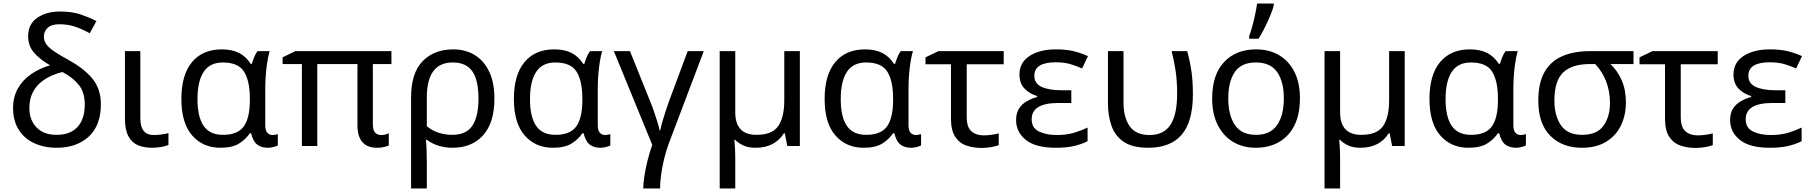

<svg xmlns="http://www.w3.org/2000/svg" viewBox="-20 -825 10237 1085"><path d="M319 -760Q388 -760 437 -743Q486 -726 525 -706L487 -637Q450 -658 408 -673Q366 -688 315 -688Q270 -688 249 -667.5Q228 -647 228 -619Q228 -595 241 -576Q254 -557 283.5 -536.5Q313 -516 362 -489Q453 -440 501.5 -381.5Q550 -323 550 -236Q550 -116 481.5 -53Q413 10 300 10Q229 10 173 -16Q117 -42 85.5 -92.5Q54 -143 54 -214Q54 -278 81.5 -326Q109 -374 156.5 -406.5Q204 -439 263 -456Q207 -488 173 -526.5Q139 -565 139 -620Q139 -689 190.5 -724.5Q242 -760 319 -760ZM333 -418Q302 -411 269.5 -396.5Q237 -382 209 -358.5Q181 -335 163.5 -299.5Q146 -264 146 -213Q146 -147 186.5 -105Q227 -63 300 -63Q377 -63 418 -107.5Q459 -152 459 -235Q459 -303 425.5 -345Q392 -387 333 -418Z M773 -536V-158Q773 -110 791.5 -86Q810 -62 850 -62Q872 -62 895.5 -65.5Q919 -69 932 -73V-6Q918 1 891 5.5Q864 10 838 10Q794 10 759.5 -4.5Q725 -19 705.5 -55.5Q686 -92 686 -157V-536Z M1225 10Q1127 10 1066 -59.5Q1005 -129 1005 -266Q1005 -402 1065 -474Q1125 -546 1233 -546Q1292 -546 1331.5 -525.5Q1371 -505 1397 -464H1403Q1408 -481 1416 -501Q1424 -521 1435 -536H1504Q1497 -514 1491 -478Q1485 -442 1482 -402Q1479 -362 1479 -326V-118Q1479 -87 1491 -74.5Q1503 -62 1520 -62Q1528 -62 1537 -64Q1546 -66 1550 -67V-3Q1543 1 1527 5.5Q1511 10 1494 10Q1457 10 1433.5 -8Q1410 -26 1399 -72H1392Q1369 -38 1331 -14Q1293 10 1225 10ZM1240 -63Q1323 -63 1357.5 -110.5Q1392 -158 1392 -261V-267Q1392 -367 1359.5 -419.5Q1327 -472 1239 -472Q1166 -472 1131 -419Q1096 -366 1096 -265Q1096 -165 1130.5 -114Q1165 -63 1240 -63Z M2133 -62Q2147 -62 2158.5 -65Q2170 -68 2177 -72V-3Q2169 1 2151.5 5.5Q2134 10 2111 10Q2000 10 2000 -118V-463H1773V0H1686V-463H1577V-501L1649 -536H2192V-463H2087V-124Q2087 -89 2100 -75.5Q2113 -62 2133 -62Z M2774 -268Q2774 -132 2710.5 -61Q2647 10 2537 10Q2497 10 2459 -1.5Q2421 -13 2392 -35H2387Q2389 -19 2390.5 17Q2392 53 2392 98V240H2303V-275Q2303 -412 2368 -479Q2433 -546 2542 -546Q2610 -546 2662.5 -514Q2715 -482 2744.5 -420Q2774 -358 2774 -268ZM2538 -472Q2392 -472 2392 -274V-112Q2421 -87 2458.5 -75Q2496 -63 2536 -63Q2615 -63 2649.5 -115Q2684 -167 2684 -268Q2684 -371 2649.5 -421.5Q2615 -472 2538 -472Z M3104 10Q3006 10 2945 -59.5Q2884 -129 2884 -266Q2884 -402 2944 -474Q3004 -546 3112 -546Q3171 -546 3210.5 -525.5Q3250 -505 3276 -464H3282Q3287 -481 3295 -501Q3303 -521 3314 -536H3383Q3376 -514 3370 -478Q3364 -442 3361 -402Q3358 -362 3358 -326V-118Q3358 -87 3370 -74.5Q3382 -62 3399 -62Q3407 -62 3416 -64Q3425 -66 3429 -67V-3Q3422 1 3406 5.5Q3390 10 3373 10Q3336 10 3312.5 -8Q3289 -26 3278 -72H3271Q3248 -38 3210 -14Q3172 10 3104 10ZM3119 -63Q3202 -63 3236.5 -110.5Q3271 -158 3271 -261V-267Q3271 -367 3238.5 -419.5Q3206 -472 3118 -472Q3045 -472 3010 -419Q2975 -366 2975 -265Q2975 -165 3009.5 -114Q3044 -63 3119 -63Z M3957 -536 3759 -13Q3744 27 3733 73Q3722 119 3716 162.5Q3710 206 3710 240H3615Q3615 212 3621.5 170Q3628 128 3639.5 81.5Q3651 35 3666 -6L3449 -536H3540L3653 -255Q3664 -229 3675 -197Q3686 -165 3695 -136Q3704 -107 3707 -89H3711Q3714 -105 3722.5 -135Q3731 -165 3741.5 -197Q3752 -229 3760 -251L3866 -536Z M4500 -536V0H4429L4415 -72H4410Q4385 -32 4345 -11Q4305 10 4249 10Q4210 10 4182 -2.5Q4154 -15 4134 -35H4130Q4132 -17 4133.5 13Q4135 43 4135 84V240H4047V-536H4135V-190Q4135 -63 4255 -63Q4344 -63 4378 -113Q4412 -163 4412 -257V-536Z M4860 10Q4762 10 4701 -59.5Q4640 -129 4640 -266Q4640 -402 4700 -474Q4760 -546 4868 -546Q4927 -546 4966.5 -525.5Q5006 -505 5032 -464H5038Q5043 -481 5051 -501Q5059 -521 5070 -536H5139Q5132 -514 5126 -478Q5120 -442 5117 -402Q5114 -362 5114 -326V-118Q5114 -87 5126 -74.5Q5138 -62 5155 -62Q5163 -62 5172 -64Q5181 -66 5185 -67V-3Q5178 1 5162 5.5Q5146 10 5129 10Q5092 10 5068.5 -8Q5045 -26 5034 -72H5027Q5004 -38 4966 -14Q4928 10 4860 10ZM4875 -63Q4958 -63 4992.5 -110.5Q5027 -158 5027 -261V-267Q5027 -367 4994.5 -419.5Q4962 -472 4874 -472Q4801 -472 4766 -419Q4731 -366 4731 -265Q4731 -165 4765.5 -114Q4800 -63 4875 -63Z M5652 -536V-462H5443V-164Q5443 -106 5469.5 -83Q5496 -60 5539 -60Q5561 -60 5584.5 -63.5Q5608 -67 5624 -71V-5Q5610 1 5582.5 6Q5555 11 5526 11Q5480 11 5441 -2.5Q5402 -16 5378 -52Q5354 -88 5354 -155V-462H5210V-501L5283 -536Z M6034 -315V-243H5961Q5810 -243 5810 -151Q5810 -102 5851 -82Q5892 -62 5952 -62Q6008 -62 6050.5 -75Q6093 -88 6126 -104V-27Q6095 -11 6052 -0.5Q6009 10 5947 10Q5832 10 5777 -34.5Q5722 -79 5722 -146Q5722 -186 5738.5 -211.5Q5755 -237 5782 -252.5Q5809 -268 5841 -277V-282Q5796 -296 5768.5 -325.5Q5741 -355 5741 -404Q5741 -472 5798.5 -509Q5856 -546 5947 -546Q6005 -546 6046.5 -536Q6088 -526 6128 -508L6095 -438Q6062 -453 6027.5 -463Q5993 -473 5946 -473Q5825 -473 5825 -397Q5825 -353 5866.5 -334Q5908 -315 5978 -315Z M6469 10Q6380 10 6330.5 -23.5Q6281 -57 6261 -114.5Q6241 -172 6241 -243V-536H6329V-246Q6329 -161 6364 -111.5Q6399 -62 6476 -62Q6556 -62 6594 -119Q6632 -176 6632 -296Q6632 -366 6624 -421Q6616 -476 6601 -536H6689Q6705 -477 6713 -421.5Q6721 -366 6721 -292Q6721 -137 6657.5 -63.5Q6594 10 6469 10Z M7326 -269Q7326 -136 7258.5 -63Q7191 10 7076 10Q7005 10 6949.5 -22.5Q6894 -55 6862 -117.5Q6830 -180 6830 -269Q6830 -402 6897 -474Q6964 -546 7079 -546Q7152 -546 7207.5 -513.5Q7263 -481 7294.5 -419.5Q7326 -358 7326 -269ZM6921 -269Q6921 -174 6958.5 -118.5Q6996 -63 7078 -63Q7159 -63 7197 -118.5Q7235 -174 7235 -269Q7235 -364 7197 -418Q7159 -472 7077 -472Q6995 -472 6958 -418Q6921 -364 6921 -269ZM7039 -606V-620Q7048 -645 7057 -677.5Q7066 -710 7073 -744Q7080 -778 7084 -805H7178V-794Q7173 -772 7159 -738.5Q7145 -705 7127.5 -669.5Q7110 -634 7092 -606Z M7918 -536V0H7847L7833 -72H7828Q7803 -32 7763 -11Q7723 10 7667 10Q7628 10 7600 -2.5Q7572 -15 7552 -35H7548Q7550 -17 7551.5 13Q7553 43 7553 84V240H7465V-536H7553V-190Q7553 -63 7673 -63Q7762 -63 7796 -113Q7830 -163 7830 -257V-536Z M8278 10Q8180 10 8119 -59.5Q8058 -129 8058 -266Q8058 -402 8118 -474Q8178 -546 8286 -546Q8345 -546 8384.5 -525.5Q8424 -505 8450 -464H8456Q8461 -481 8469 -501Q8477 -521 8488 -536H8557Q8550 -514 8544 -478Q8538 -442 8535 -402Q8532 -362 8532 -326V-118Q8532 -87 8544 -74.5Q8556 -62 8573 -62Q8581 -62 8590 -64Q8599 -66 8603 -67V-3Q8596 1 8580 5.5Q8564 10 8547 10Q8510 10 8486.5 -8Q8463 -26 8452 -72H8445Q8422 -38 8384 -14Q8346 10 8278 10ZM8293 -63Q8376 -63 8410.5 -110.5Q8445 -158 8445 -261V-267Q8445 -367 8412.5 -419.5Q8380 -472 8292 -472Q8219 -472 8184 -419Q8149 -366 8149 -265Q8149 -165 8183.5 -114Q8218 -63 8293 -63Z M9168 -246Q9168 -174 9140 -116Q9112 -58 9056.5 -24Q9001 10 8919 10Q8808 10 8740.5 -58Q8673 -126 8673 -256Q8673 -357 8708.5 -418.5Q8744 -480 8809.5 -508Q8875 -536 8964 -536H9211V-463H9081Q9120 -426 9144 -372Q9168 -318 9168 -246ZM8764 -256Q8764 -171 8801 -117Q8838 -63 8921 -63Q9004 -63 9041 -114Q9078 -165 9078 -244Q9078 -309 9056.5 -364.5Q9035 -420 8995 -463H8964Q8864 -463 8814 -416Q8764 -369 8764 -256Z M9687 -536V-462H9478V-164Q9478 -106 9504.5 -83Q9531 -60 9574 -60Q9596 -60 9619.5 -63.5Q9643 -67 9659 -71V-5Q9645 1 9617.5 6Q9590 11 9561 11Q9515 11 9476 -2.5Q9437 -16 9413 -52Q9389 -88 9389 -155V-462H9245V-501L9318 -536Z M10069 -315V-243H9996Q9845 -243 9845 -151Q9845 -102 9886 -82Q9927 -62 9987 -62Q10043 -62 10085.5 -75Q10128 -88 10161 -104V-27Q10130 -11 10087 -0.5Q10044 10 9982 10Q9867 10 9812 -34.5Q9757 -79 9757 -146Q9757 -186 9773.5 -211.5Q9790 -237 9817 -252.5Q9844 -268 9876 -277V-282Q9831 -296 9803.5 -325.5Q9776 -355 9776 -404Q9776 -472 9833.5 -509Q9891 -546 9982 -546Q10040 -546 10081.5 -536Q10123 -526 10163 -508L10130 -438Q10097 -453 10062.5 -463Q10028 -473 9981 -473Q9860 -473 9860 -397Q9860 -353 9901.5 -334Q9943 -315 10013 -315Z"/></svg>

Font: Noto IKEA Latin
Style: Regular
Weight: 400
Designer: Monotype Design Team
Foundry: Monotype Imaging Inc.
Version: Version 1.0